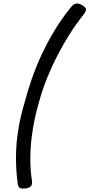

<svg xmlns="http://www.w3.org/2000/svg" viewBox="-20 -1025 523 1123"><path d="M469 -940Q426 -886 387.5 -825.5Q349 -765 315.5 -700Q282 -635 255 -567.5Q228 -500 209 -431Q185 -350 172 -269.5Q159 -189 157.5 -114.5Q156 -40 166 26Q170 53 162 63Q154 73 131 77Q111 80 99 75.5Q87 71 84 52Q73 -28 73.5 -108.5Q74 -189 87.5 -270Q101 -351 126 -433Q144 -501 168 -569.5Q192 -638 224 -706.5Q256 -775 297 -843.5Q338 -912 391 -978Q408 -1001 424 -1004Q440 -1007 462 -994Q479 -984 482.5 -973Q486 -962 469 -940Z"/></svg>

Font: Playwrite DE LA
Style: Regular
Weight: 400
Designer: Veronika Burian, José Scaglione
Foundry: TypeTogether
Version: Version 1.002